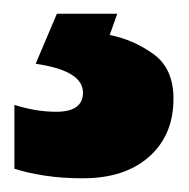

<svg xmlns="http://www.w3.org/2000/svg" viewBox="-20 -20 275 280"><path d="M233 124Q233 177 197.5 208.5Q162 240 101 240Q70 240 44.5 236Q19 232 1 226V133Q17 138 32 140.5Q47 143 62 143Q101 143 101 115Q101 83 32 73L63 0H151L140 31Q175 38 204 59Q233 80 233 124Z"/></svg>

Font: Noto Sans Malayalam SemiCondensed Black
Style: Regular
Weight: 900
Width: 4
Designer: Jelle Bosma - Monotype Design Team
Foundry: Monotype Imaging Inc.
Version: Version 2.104; ttfautohint (v1.8.4.7-5d5b)